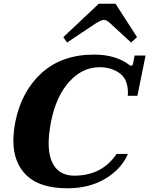

<svg xmlns="http://www.w3.org/2000/svg" viewBox="-20 -1004 804 1034"><path d="M321 -804 512 -984H602L718 -804L686 -775L575 -877Q555 -897 539 -897Q526 -897 494 -877L341 -775ZM52 -247Q52 -293 63 -350Q97 -515 206 -612.5Q315 -710 486 -710Q605 -710 678 -653Q681 -650 686 -650Q693 -650 696 -659L705 -705H764L720 -488H668L669 -505Q669 -577 624.5 -609.5Q580 -642 516 -642Q424 -642 353.5 -564.5Q283 -487 255 -350Q242 -280 242 -233Q242 -148 277.5 -103Q313 -58 380 -58Q529 -58 608 -175H669Q635 -95 548.5 -42.5Q462 10 343 10Q197 10 124.5 -58Q52 -126 52 -247Z"/></svg>

Font: Taviraj ExtraBold
Style: Italic
Weight: 800
Italic angle: -12°
Designer: Katatrad Team
Foundry: CadsonDemak
Version: Version 1.001